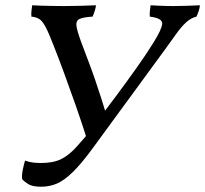

<svg xmlns="http://www.w3.org/2000/svg" viewBox="-20 -699 778 728"><path d="M136 9Q103 9 87 -1Q71 -11 64 -20Q62 -34 66.5 -56Q71 -78 75 -90Q92 -84 106.5 -82.5Q121 -81 136 -81Q182 -81 211.5 -95.5Q241 -110 270 -142Q299 -174 341 -225L314 -158Q291 -231 267.5 -298Q244 -365 222.5 -423.5Q201 -482 183 -527Q165 -574 153 -596.5Q141 -619 129.5 -626.5Q118 -634 99 -636Q98 -648 99.5 -659.5Q101 -671 102 -679Q115 -678 135.5 -677.5Q156 -677 179 -676.5Q202 -676 223 -676Q255 -676 285.5 -677Q316 -678 344 -679Q343 -670 339.5 -658.5Q336 -647 331 -636Q296 -634 281.5 -627Q267 -620 270 -600Q273 -580 288 -539Q305 -494 318 -459.5Q331 -425 341.5 -394Q352 -363 363 -329Q374 -295 387 -250L347 -239Q380 -281 419.5 -334Q459 -387 497 -440.5Q535 -494 561 -536Q593 -587 595 -608.5Q597 -630 548 -636Q547 -647 548.5 -659Q550 -671 551 -679Q566 -678 579.5 -677.5Q593 -677 607 -676.5Q621 -676 636 -676Q659 -676 687.5 -677Q716 -678 738 -679Q737 -668 733.5 -657.5Q730 -647 725 -636Q704 -631 686 -614.5Q668 -598 650 -573Q632 -548 609 -516L336 -143Q291 -81 257.5 -48Q224 -15 196 -3Q168 9 136 9Z"/></svg>

Font: Vollkorn
Style: Italic
Weight: 400
Italic angle: -11°
Designer: Friedrich Althausen
Foundry: Friedrich Althausen
Version: Version 5.001